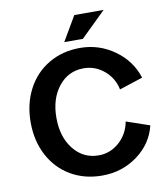

<svg xmlns="http://www.w3.org/2000/svg" viewBox="-96 -976 932 1065"><g transform="rotate(-10 370.0 -443.0)"><path d="M394 -710Q501 -710 587.9 -647.7Q674.8 -585.4 705.1 -487.8L573.2 -444.8Q559.6 -510.7 509 -553Q458.5 -595.2 394 -595.2Q307.6 -595.2 252.9 -526.6Q198.2 -458 198.2 -350.1Q198.2 -242.2 252.9 -173.6Q307.6 -105 394 -105Q459.5 -105 510 -149.9Q560.5 -194.8 573.2 -264.2L704.1 -219.2Q679.7 -118.7 593 -54.9Q506.3 8.8 394 8.8Q294.9 8.8 217.3 -36.6Q139.6 -82 96.4 -164.1Q53.2 -246.1 53.2 -350.1Q53.2 -454.1 96.4 -536.4Q139.6 -618.7 217.3 -664.3Q294.9 -710 394 -710ZM395 -895H560.1L418.9 -756.8H314Z"/></g></svg>

Font: LT Superior
Style: Bold
Weight: 400
Designer: Daniel Lyons
Foundry: LyonsType
Version: Version 1.000